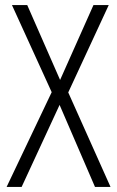

<svg xmlns="http://www.w3.org/2000/svg" viewBox="-20 -800 460 754"><path d="M414 -66 248 -437 407 -780H347L216 -486L87 -780H27L183 -438L6 -66H65L214 -388L353 -66Z"/></svg>

Font: Noto Sans Malayalam UI Condensed Light
Style: Regular
Weight: 300
Width: 3
Designer: Jelle Bosma - Monotype Design Team
Foundry: Monotype Imaging Inc.
Version: Version 2.104